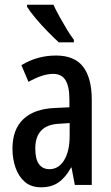

<svg xmlns="http://www.w3.org/2000/svg" viewBox="-20 -786 472 816"><path d="M218 -550Q297 -550 333.5 -502Q370 -454 370 -362V0H298L284 -74H282Q259 -32 229 -11Q199 10 155 10Q112 10 85.5 -13Q59 -36 46 -73.5Q33 -111 33 -154Q33 -236 79 -279.5Q125 -323 211 -327L275 -330V-363Q275 -418 258.5 -445Q242 -472 206 -472Q161 -472 101 -438L71 -509Q138 -550 218 -550ZM231 -260Q130 -255 130 -155Q130 -109 146 -88Q162 -67 190 -67Q229 -67 252.5 -105Q276 -143 276 -210V-263ZM207 -766Q217 -744 232.5 -716Q248 -688 264 -661.5Q280 -635 294 -617V-606H230Q211 -623 184 -650.5Q157 -678 132.5 -707Q108 -736 95 -757V-766Z"/></svg>

Font: Noto Sans Sinhala ExtraCondensed Medium
Style: Regular
Weight: 500
Width: 2
Designer: Jelle Bosma - Monotype Design Team
Foundry: Monotype Imaging Inc.
Version: Version 2.006; ttfautohint (v1.8.4.7-5d5b)